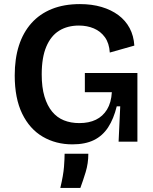

<svg xmlns="http://www.w3.org/2000/svg" viewBox="-20 -693 748 939"><path d="M334 13Q253 13 189 -24.5Q125 -62 88.5 -137Q52 -212 52 -324Q52 -406 72.5 -470Q93 -534 133.5 -579.5Q174 -625 233.5 -649Q293 -673 371 -673Q429 -673 476.5 -659Q524 -645 559 -619Q594 -593 614 -555.5Q634 -518 637 -470L517 -436Q514 -482 493 -511Q472 -540 439 -554Q406 -568 366 -568Q310 -568 269.5 -543Q229 -518 206.5 -465Q184 -412 184 -329Q184 -266 197.5 -221Q211 -176 235 -147Q259 -118 292.5 -104.5Q326 -91 368 -91Q415 -91 449 -107.5Q483 -124 503.5 -157.5Q524 -191 527 -242H395V-336H652V-222V0H560L568 -173H551Q536 -112 509 -70.5Q482 -29 439.5 -8Q397 13 334 13ZM275 226Q290 163 293 122.5Q296 82 296 59H412Q412 106 399 148.5Q386 191 373 226Z"/></svg>

Font: Bricolage Grotesque 20pt SemiBold
Style: Regular
Weight: 600
Version: Version 1.001;gftools[0.9.33.dev8+g029e19f]